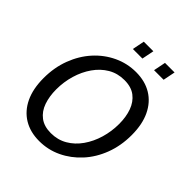

<svg xmlns="http://www.w3.org/2000/svg" viewBox="-241 -1029 1191 1191"><g transform="rotate(45 355.0 -433.5)"><path d="M303 14Q224 14 166.5 -21Q109 -56 77.5 -122Q46 -188 46 -282Q46 -375 76 -454Q106 -533 158.5 -591Q211 -649 280 -681.5Q349 -714 426 -714Q505 -714 562.5 -679Q620 -644 651.5 -578Q683 -512 683 -418Q683 -325 653 -246Q623 -167 570 -109Q517 -51 448.5 -18.5Q380 14 303 14ZM319 -72Q379 -72 427 -100Q475 -128 509 -176.5Q543 -225 561 -286Q579 -347 579 -412Q579 -474 561.5 -522.5Q544 -571 507 -599.5Q470 -628 410 -628Q350 -628 302.5 -600Q255 -572 221 -523.5Q187 -475 169 -414Q151 -353 151 -288Q151 -227 168 -178Q185 -129 222.5 -100.5Q260 -72 319 -72ZM310 -801 326 -881H410L394 -801ZM496 -801 512 -881H596L580 -801Z"/></g></svg>

Font: Cabin VF Beta
Style: Italic
Weight: 400
Italic angle: -7°
Designer: Pablo Impallari
Foundry: Pablo Impallari. http://www.impallari.com Igino Marini. http://www.ikern.com
Version: Version 2.300